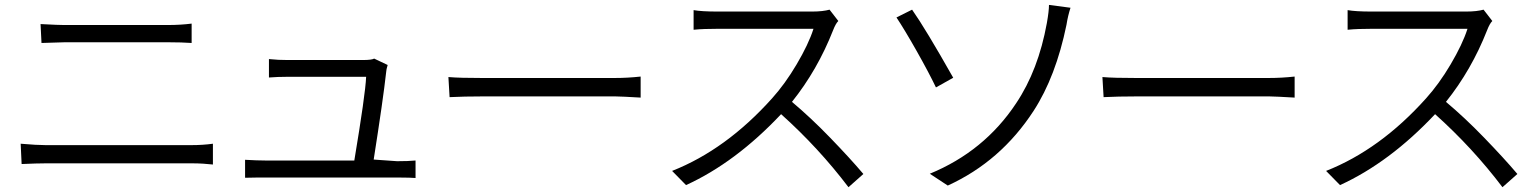

<svg xmlns="http://www.w3.org/2000/svg" viewBox="-20 -742 6362 793"><path d="M69.3 -64.5C112.3 -66.4 145.5 -67.4 169.9 -67.4H772.5C804.7 -67.4 834 -65.4 859.4 -62.5V-148.4C831.1 -144.5 801.8 -142.6 770.5 -142.6H168C144.5 -142.6 110.4 -144.5 65.4 -148.4ZM151.4 -564.5C211.9 -566.4 243.2 -567.4 246.1 -567.4H676.8C712.9 -567.4 744.1 -566.4 771.5 -564.5V-644.5C740.2 -640.6 708 -638.7 674.8 -638.7H244.1C232.4 -638.7 200.2 -639.6 147.5 -642.6Z M1523.4 -83C1548.8 -245.1 1566.4 -366.2 1575.2 -446.3C1575.2 -451.2 1577.1 -460 1581.1 -473.6L1525.4 -500C1518.6 -496.1 1502.9 -494.1 1479.5 -494.1H1168C1142.6 -494.1 1117.2 -495.1 1090.8 -498V-421.9C1114.3 -423.8 1139.6 -424.8 1167 -424.8H1492.2C1490.2 -376 1473.6 -260.7 1443.4 -79.1H1074.2C1052.7 -79.1 1025.4 -80.1 992.2 -82V-7.8C1029.3 -8.8 1055.7 -8.8 1071.3 -8.8H1623C1660.2 -8.8 1684.6 -7.8 1696.3 -6.8V-79.1C1676.8 -77.1 1651.4 -76.2 1620.1 -76.2Z M1836.9 -340.8C1877 -342.8 1921.9 -343.8 1971.7 -343.8H2522.5C2540 -343.8 2574.2 -341.8 2626 -338.9V-425.8C2589.8 -421.9 2554.7 -419.9 2519.5 -419.9H1969.7C1911.1 -419.9 1865.2 -420.9 1832 -423.8Z M3406.2 -702.1C3388.7 -697.3 3365.2 -694.3 3335 -694.3H2943.4C2899.4 -694.3 2866.2 -696.3 2844.7 -700.2V-619.1C2874 -622.1 2906.2 -623 2941.4 -623H3339.8C3326.2 -580.1 3302.7 -531.2 3270.5 -476.6C3238.3 -421.9 3204.1 -375 3168.9 -335.9C3042 -194.3 2904.3 -94.7 2755.9 -36.1L2813.5 22.5C2950.2 -40 3081.1 -137.7 3206.1 -270.5C3309.6 -177.7 3402.3 -77.1 3484.4 31.2L3545.9 -23.4C3508.8 -67.4 3462.9 -117.2 3408.2 -173.8C3353.5 -230.5 3300.8 -279.3 3251 -321.3C3321.3 -409.2 3377.9 -507.8 3420.9 -617.2C3427.7 -634.8 3434.6 -647.5 3442.4 -655.3Z M3894.5 24.4C4040 -42 4158.2 -144.5 4249 -284.2C4310.5 -378.9 4355.5 -497.1 4384.8 -639.6C4388.7 -665 4394.5 -688.5 4401.4 -710L4312.5 -721.7C4312.5 -705.1 4309.6 -679.7 4303.7 -646.5C4280.3 -517.6 4238.3 -407.2 4176.8 -315.4C4088.9 -182.6 3969.7 -85.9 3820.3 -24.4ZM3682.6 -669.9C3704.1 -637.7 3732.4 -590.8 3766.6 -530.3C3800.8 -469.7 3827.1 -419.9 3845.7 -380.9L3917 -420.9C3840.8 -555.7 3784.2 -649.4 3747.1 -702.1Z M4538.1 -340.8C4578.1 -342.8 4623 -343.8 4672.9 -343.8H5223.6C5241.2 -343.8 5275.4 -341.8 5327.1 -338.9V-425.8C5291 -421.9 5255.9 -419.9 5220.7 -419.9H4670.9C4612.3 -419.9 4566.4 -420.9 4533.2 -423.8Z M6107.4 -702.1C6089.8 -697.3 6066.4 -694.3 6036.1 -694.3H5644.5C5600.6 -694.3 5567.4 -696.3 5545.9 -700.2V-619.1C5575.2 -622.1 5607.4 -623 5642.6 -623H6041C6027.3 -580.1 6003.9 -531.2 5971.7 -476.6C5939.5 -421.9 5905.3 -375 5870.1 -335.9C5743.2 -194.3 5605.5 -94.7 5457 -36.1L5514.6 22.5C5651.4 -40 5782.2 -137.7 5907.2 -270.5C6010.7 -177.7 6103.5 -77.1 6185.5 31.2L6247.1 -23.4C6210 -67.4 6164.1 -117.2 6109.4 -173.8C6054.7 -230.5 6002 -279.3 5952.1 -321.3C6022.5 -409.2 6079.1 -507.8 6122.1 -617.2C6128.9 -634.8 6135.7 -647.5 6143.6 -655.3Z"/></svg>

Font: Gen Shin Gothic P Normal
Style: Regular
Weight: 300
Designer: [Source Han Sans]
Ryoko NISHIZUKA  (kana & ideographs); Paul D. Hunt (Latin, Greek & Cyrillic); Wenlong ZHANG  (bopomofo
Version: Version 1.002.20150607